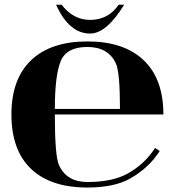

<svg xmlns="http://www.w3.org/2000/svg" viewBox="-20 -799 755 829"><path d="M222.2 -778.6Q222.2 -778.6 246.1 -778.6Q296.1 -713.1 369.1 -713.1Q447.8 -713.1 492.2 -778.6H516.1Q439.5 -654.1 369.1 -654.1Q278.3 -654.1 222.2 -778.6ZM357.4 -13.2Q466.1 -13.2 531.5 -49.8Q605.7 -91.3 649.4 -160.2L669.7 -147.2Q623.5 -74.7 543.2 -28.8Q474.1 10.7 357.4 10.7Q198.2 10.7 113.8 -70.1Q29.3 -150.9 29.3 -304.7Q29.3 -458 114.7 -539.3Q199.5 -620.1 357.4 -620.1Q515.1 -620.1 600.1 -539.3Q685.5 -458 685.5 -304.7H216.8Q216.8 -126.5 234.4 -86.9Q267.1 -13.2 357.4 -13.2ZM216.8 -328.6H498Q498 -486.6 480.5 -524.7Q447.5 -596.2 357.4 -596.2Q268.1 -596.2 242.7 -536.4Q216.8 -475.1 216.8 -328.6Z"/></svg>

Font: itsadzoke
Style: Regular
Weight: 700
Width: 7
Version: Version 0.45